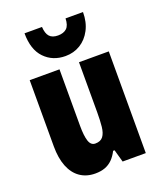

<svg xmlns="http://www.w3.org/2000/svg" viewBox="-146 -879 821 981"><g transform="rotate(-20 264.5 -388.5)"><path d="M479 -553V0H353L334 -68H326Q313 -42 295.5 -24.5Q278 -7 255 1.5Q232 10 202 10Q154 10 119.5 -14Q85 -38 67 -83.5Q49 -129 49 -193V-553H211V-246Q211 -191 220.5 -162.5Q230 -134 254 -134Q283 -134 296.5 -152Q310 -170 313.5 -203Q317 -236 317 -280V-553ZM424 -787Q424 -732 402.5 -691Q381 -650 345 -628Q309 -606 264 -606Q195 -606 150.5 -652Q106 -698 106 -787H201Q203 -751 218 -734.5Q233 -718 264 -718Q294 -718 311 -733.5Q328 -749 329 -787Z"/></g></svg>

Font: Noto Sans Khmer ExtraCondensed Black
Style: Regular
Weight: 900
Width: 2
Designer: Danh Hong and the Monotype Design Team
Foundry: Monotype Imaging Inc.
Version: Version 2.004